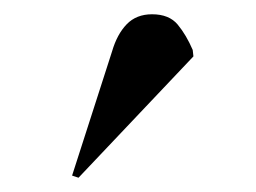

<svg xmlns="http://www.w3.org/2000/svg" viewBox="-20 -773 358 269"><path d="M90 -524 81 -527 137 -701Q144 -725 157.5 -739Q171 -753 193 -753Q217 -753 229 -738.5Q241 -724 250 -703L251 -694Z"/></svg>

Font: Literata 72pt
Style: Bold Italic
Weight: 700
Italic angle: -2°
Designer: Latin by Veronika Burian and Jose Scaglione. Greek by Irene Vlachou. Cyrillic by Vera Evstafieva
Foundry: TypeTogether
Version: Version 3.002